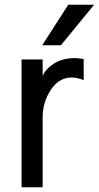

<svg xmlns="http://www.w3.org/2000/svg" viewBox="-20 -785 417 810"><path d="M237 -594H158L268 -765H377ZM160 5H71V-534H160V-464Q171 -493 207 -516.5Q243 -540 299 -540L319 -538L333 -536V-447Q305 -458 283 -458Q228 -458 194 -405.5Q160 -353 160 -291Z"/></svg>

Font: LXGW 975 Gothic SC
Style: Regular
Weight: 400
Version: Version 2.01;February 25, 2021